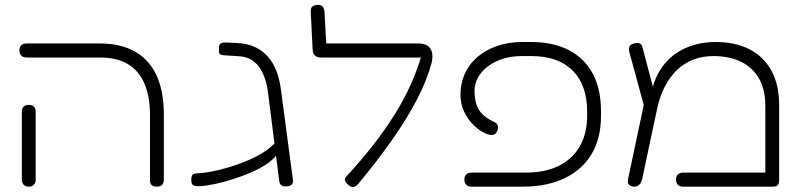

<svg xmlns="http://www.w3.org/2000/svg" viewBox="-20 -759 3303 791"><path d="M627 10Q618 10 611.5 7.5Q605 5 601.5 -0.5Q598 -6 598 -13V-283Q598 -362 575 -415Q552 -468 506.5 -495Q461 -522 393 -522H90Q80 -522 73.5 -525.5Q67 -529 63.5 -535.5Q60 -542 60 -551Q60 -561 63.5 -567Q67 -573 73.5 -576.5Q80 -580 89 -580H390Q477 -580 536 -546.5Q595 -513 625 -448Q655 -383 655 -286V-20Q655 -10 652 -3.5Q649 3 642.5 6.5Q636 10 627 10ZM98 10Q89 10 83 6.5Q77 3 73.5 -3.5Q70 -10 70 -19V-299Q70 -308 73.5 -314.5Q77 -321 83.5 -324Q90 -327 99 -327Q108 -327 114.5 -323.5Q121 -320 124 -314Q127 -308 127 -298V-18Q127 -9 123.5 -3Q120 3 114 6.5Q108 10 98 10Z M1157 9Q1149 9 1143 6.5Q1137 4 1134 -1.5Q1131 -7 1130 -16L1085 -371Q1081 -407 1071.5 -435Q1062 -463 1047.5 -483Q1033 -503 1013.5 -514Q994 -525 969 -527Q947 -529 930.5 -529.5Q914 -530 907 -531Q890 -532 885.5 -536.5Q881 -541 882 -551V-566Q884 -577 889.5 -580.5Q895 -584 913 -584Q923 -583 940.5 -582.5Q958 -582 977 -580Q1010 -576 1037 -562Q1064 -548 1084.5 -524.5Q1105 -501 1118 -468.5Q1131 -436 1137 -393L1187 -16Q1189 -5 1181 2Q1173 9 1157 9ZM801 8Q790 8 782.5 6.5Q775 5 771.5 -0.5Q768 -6 768 -17Q768 -35 774.5 -40Q781 -45 796 -45Q819 -46 853 -52.5Q887 -59 925 -70.5Q963 -82 1001 -98Q1039 -114 1070 -134.5Q1101 -155 1120 -179L1122 -124Q1108 -103 1080 -84Q1052 -65 1015 -49Q978 -33 938.5 -20.5Q899 -8 863.5 -0.5Q828 7 801 8Z M1419 6Q1406 -4 1402 -13.5Q1398 -23 1407 -32Q1467 -97 1517 -161Q1567 -225 1606 -287.5Q1645 -350 1672.5 -411.5Q1700 -473 1717 -533L1759 -503Q1738 -425 1696 -345.5Q1654 -266 1594.5 -181.5Q1535 -97 1459 -5Q1452 4 1445 8Q1438 12 1431.5 11.5Q1425 11 1419 6ZM1759 -503 1717 -522H1303Q1287 -522 1278 -530Q1269 -538 1268 -554L1260 -713Q1260 -722 1263 -727.5Q1266 -733 1273.5 -736Q1281 -739 1292 -739Q1300 -739 1305 -735.5Q1310 -732 1313.5 -725Q1317 -718 1317 -707L1324 -580H1701Q1726 -580 1740 -571.5Q1754 -563 1759 -546Q1764 -529 1759 -503Z M1922 10Q1913 10 1906.5 6.5Q1900 3 1896.5 -3.5Q1893 -10 1893 -19Q1893 -29 1896.5 -35Q1900 -41 1906.5 -44.5Q1913 -48 1923 -48H2147Q2225 -48 2281.5 -75.5Q2338 -103 2368.5 -156Q2399 -209 2399 -285V-298Q2399 -409 2339 -468.5Q2279 -528 2170 -528H2132Q2072 -528 2027.5 -507.5Q1983 -487 1959 -454.5Q1935 -422 1935 -385Q1935 -334 1954.5 -304.5Q1974 -275 2019 -255Q2027 -251 2030 -243Q2033 -235 2031 -226Q2029 -217 2022.5 -210Q2016 -203 2005 -203Q1990 -203 1968.5 -215Q1947 -227 1926 -249Q1905 -271 1891 -301.5Q1877 -332 1877 -369Q1877 -415 1894.5 -454.5Q1912 -494 1946 -523.5Q1980 -553 2027.5 -569.5Q2075 -586 2135 -586H2167Q2258 -586 2322.5 -553Q2387 -520 2421.5 -456.5Q2456 -393 2456 -301V-282Q2456 -188 2416.5 -123Q2377 -58 2304.5 -24Q2232 10 2134 10Z M3190 -326V-19Q3190 -8 3187.5 -1.5Q3185 5 3179 7.5Q3173 10 3162 10H2794Q2785 10 2778.5 6.5Q2772 3 2768.5 -3.5Q2765 -10 2765 -19Q2765 -29 2768.5 -35Q2772 -41 2778.5 -44.5Q2785 -48 2795 -48H3133V-323Q3133 -389 3107.5 -434.5Q3082 -480 3034 -504Q2986 -528 2919 -528Q2874 -528 2836.5 -513.5Q2799 -499 2769.5 -471Q2740 -443 2719.5 -403.5Q2699 -364 2688 -315L2626 -23Q2624 -13 2619.5 -5.5Q2615 2 2608.5 6Q2602 10 2595 10Q2579 10 2571.5 2Q2564 -6 2567 -19L2646 -392L2667 -390Q2675 -426 2691.5 -456.5Q2708 -487 2731.5 -511Q2755 -535 2785 -551.5Q2815 -568 2851 -577Q2887 -586 2928 -586Q3010 -586 3068.5 -555.5Q3127 -525 3158.5 -467Q3190 -409 3190 -326ZM2635 -316 2574 -540Q2571 -550 2571 -558Q2571 -566 2576 -571.5Q2581 -577 2592 -580Q2608 -584 2615.5 -580Q2623 -576 2625.5 -568.5Q2628 -561 2629 -556L2677 -374Z"/></svg>

Font: Fredoka SemiExpanded Light
Style: Regular
Weight: 300
Width: 6
Designer: Ben Nathan
Foundry: Milena B. Brandão, Ben Nathan
Version: Version 2.001